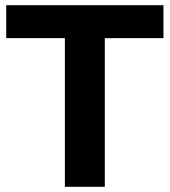

<svg xmlns="http://www.w3.org/2000/svg" viewBox="-20 -720 654 740"><path d="M384 0V-573H610V-700H4V-573H230V0Z"/></svg>

Font: Montserrat-Alt1
Style: Bold
Weight: 700
Designer: Differentunic
Foundry: Differentunic
Version: Version 7.222